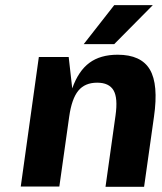

<svg xmlns="http://www.w3.org/2000/svg" viewBox="-20 -720 626 741"><path d="M245.1 -500 258.8 -378.9Q282.7 -446.3 325 -477.5Q367.2 -508.8 434.1 -508.8Q524.4 -508.8 558.3 -451.7Q592.3 -394.5 574.2 -269L536.1 1H387.2L425.8 -273.9Q435.5 -341.8 418.2 -371.3Q400.9 -400.9 355 -400.9Q307.6 -400.9 282.2 -369.9Q256.8 -338.9 247.1 -270L209 0H60.1L129.9 -500ZM420.9 -700.2H569.8L420.9 -549.8H303.2Z"/></svg>

Font: Fivo Sans Modern
Style: Italic
Weight: 700
Designer: Alexander Slobzheninov
Foundry: Alexander Slobzheninov
Version: 1.0